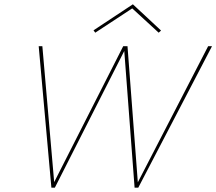

<svg xmlns="http://www.w3.org/2000/svg" viewBox="-20 -873 1006 893"><path d="M966 -658 623 0H606L558 -636L235 0H219L160 -658H177L232 -26L553 -658H573L621 -25L948 -658ZM718 -721 595 -834 423 -721 415 -732 598 -853 729 -731Z"/></svg>

Font: Ysabeau Thin
Style: Italic
Weight: 200
Italic angle: -12°
Designer: Christian Thalmann (Catharsis Fonts)
Version: Version 0.003